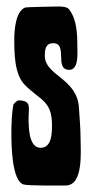

<svg xmlns="http://www.w3.org/2000/svg" viewBox="-20 -571 284 591"><path d="M15 -159C15 -128 16 -13 53 -3C68 1 159 0 182 0C238 0 228 -107 228 -144C228 -175 225 -207 223 -239C218 -330 118 -338 118 -399C118 -418 120 -438 144 -438C190 -438 146 -356 193 -356C224 -356 218 -411 218 -431C218 -468 216 -513 192 -543C186 -550 171 -551 159 -551C141 -551 60 -549 58 -548C28 -537 24 -478 24 -451C24 -408 24 -343 56 -310C102 -263 140 -262 140 -187C140 -163 140 -116 105 -116C68 -116 68 -181 68 -208C68 -239 78 -262 37 -262C33 -262 22 -252 21 -248C16 -220 15 -188 15 -159Z"/></svg>

Font: DisSenso
Style: Regular
Weight: 400
Version: Version 1.150